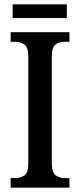

<svg xmlns="http://www.w3.org/2000/svg" viewBox="-20 -862 367 882"><path d="M29 0V-44H51Q75 -44 92.5 -56.5Q110 -69 110 -111V-601Q110 -644 92.5 -657Q75 -670 51 -670H29V-714H299V-670H277Q251 -670 234.5 -657Q218 -644 218 -601V-112Q218 -70 235 -57Q252 -44 277 -44H299V0ZM38 -779V-842H287V-779Z"/></svg>

Font: Noto Serif Lao Condensed Medium
Style: Regular
Weight: 500
Width: 3
Designer: Monotype Design Team
Foundry: Monotype Imaging Inc.
Version: Version 2.003; ttfautohint (v1.8.4.7-5d5b)